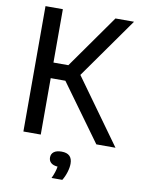

<svg xmlns="http://www.w3.org/2000/svg" viewBox="-103 -809 823 1116"><g transform="rotate(10 308.0 -251.0)"><path d="M503.5 0 262 -333H175.5V0H73V-740H175.5V-425H263.5L486 -740H595.5L342 -381.5L616.5 0ZM375.5 137Q375.5 159.5 367 187.2Q358.5 215 344.5 237.5H281Q299.5 198 304 166.5Q278 164.5 264.8 152.8Q251.5 141 251.5 121.5Q251.5 100.5 267 88.5Q282.5 76.5 312.5 76.5Q375.5 76.5 375.5 137Z"/></g></svg>

Font: Encode Sans Semi Condensed Medium
Style: Regular
Weight: 500
Width: 4
Designer: Multiple Designers
Foundry: Impallari Type
Version: Version 2.000